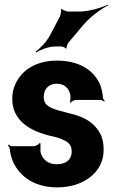

<svg xmlns="http://www.w3.org/2000/svg" viewBox="-20 -800 502 830"><path d="M226 -90C191 -90 164 -107 155 -143V-180L151 -182C148 -175 134 -168 125 -168H32C26 -168 20 -172 17 -175L14 -172C17 -169 22 -162 22 -157C24 -139 28 -122 35 -104C65 -34 133 10 227 10C288 10 338 -8 373 -37C403 -61 428 -99 428 -152C428 -178 424 -200 415 -219C396 -257 364 -282 324 -297C293 -309 245 -317 214 -329C191 -337 169 -349 169 -380C169 -418 193 -438 225 -438C256 -438 277 -422 284 -390C286 -382 284 -364 282 -358L285 -356C289 -361 300 -368 309 -368H413C419 -368 427 -364 431 -361L433 -364C429 -367 425 -374 425 -380C423 -400 419 -419 412 -436C382 -502 316 -538 225 -538C165 -538 117 -519 84 -489C57 -463 33 -425 33 -374C33 -351 37 -331 45 -314C72 -256 132 -229 196 -213C215 -209 231 -205 243 -200C267 -190 290 -180 290 -146C290 -106 261 -90 226 -90ZM238 -727 196 -647C181 -619 152 -589 134 -577L136 -573C154 -585 191 -599 218 -599H246C251 -599 263 -594 265 -590L268 -591C266 -596 272 -611 276 -616L341 -693C370 -728 418 -762 448 -777L447 -780C418 -766 363 -750 321 -750H275C268 -750 250 -757 246 -762L244 -761C246 -755 242 -734 238 -727Z"/></svg>

Font: Asimov
Style: EdgeExtreme
Weight: 500
Designer: Google
Version: Version 2.000980: 2014